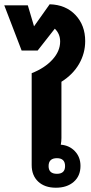

<svg xmlns="http://www.w3.org/2000/svg" viewBox="-58 -868 427 897"><path d="M203 9Q151 9 120.5 -19.5Q90 -48 90 -97V-526Q151 -550 187 -589.5Q223 -629 223 -674Q223 -710 198 -734L118 -632H43L-38 -843H72L101 -745L174 -848Q249 -846 294.5 -798Q340 -750 340 -676Q340 -619 311.5 -569.5Q283 -520 229 -486V-223Q229 -208 226 -192Q266 -189 292 -161.5Q318 -134 318 -93Q318 -46 286.5 -18.5Q255 9 203 9ZM208 -56Q246 -56 246 -92Q246 -129 208 -129Q169 -129 169 -92Q169 -56 208 -56Z"/></svg>

Font: Noto Sans Thai Looped UI
Style: Bold
Weight: 700
Designer: Cadson Demak Team
Foundry: Cadson Demak Co., Ltd.
Version: Version 1.000; ttfautohint (v1.8.4.7-5d5b)